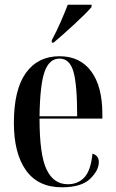

<svg xmlns="http://www.w3.org/2000/svg" viewBox="-20 -786 491 816"><path d="M243 10Q326 10 363 -26Q400 -62 400 -97Q400 -125 373 -133Q366 -62 339 -32.5Q312 -3 268 -3Q208 -3 178 -65.5Q148 -128 148 -282H415V-301Q415 -419 367.5 -483Q320 -547 233 -547Q141 -547 90 -476Q39 -405 39 -264Q39 -134 90.5 -62Q142 10 243 10ZM148 -292Q150 -428 170 -482.5Q190 -537 233 -537Q276 -537 292 -482Q308 -427 308 -292ZM200 -605H208Q245 -636 296 -683Q347 -730 369 -756V-766H268Q255 -732 237.5 -692Q220 -652 200 -615Z"/></svg>

Font: Noto Serif Display Condensed Semi
Style: Regular
Weight: 600
Width: 3
Designer: Monotype Design Team
Foundry: Monotype Imaging Inc.
Version: Version 1.900